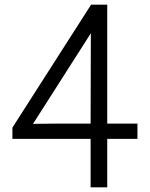

<svg xmlns="http://www.w3.org/2000/svg" viewBox="-20 -800 640 820"><path d="M438 0H367V-207H33V-255L369 -780H438V-272H567V-207H438ZM121 -271 207 -272H367L368 -658Z"/></svg>

Font: Tanohe Sans
Style: Regular
Weight: 400
Designer: Village Type and Design LLC & Cristiano Sobral
Foundry: Cooper Hewitt Smithsonian Design Museum
Version: Version 1.00;September 29, 2021;FontCreator 13.0.0.2655 64-b